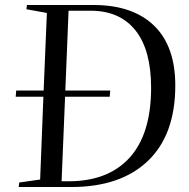

<svg xmlns="http://www.w3.org/2000/svg" viewBox="-20 -750 758 770"><path d="M354 -730Q512 -730 597.5 -647.5Q683 -565 683 -407Q683 -210 573.5 -105Q464 0 266 0H55L57 -18L141 -30L154 -362H43L45 -387H155L168 -698L86 -713L88 -730ZM255 -23Q414 -23 500 -118Q586 -213 586 -398Q586 -550 523 -628.5Q460 -707 344 -707H255L242 -387H422L420 -362H241L227 -23Z"/></svg>

Font: Literata 72pt
Style: Italic
Weight: 400
Italic angle: -2°
Designer: Latin by Veronika Burian and Jose Scaglione. Greek by Irene Vlachou. Cyrillic by Vera Evstafieva
Foundry: TypeTogether
Version: Version 3.002